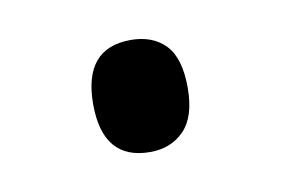

<svg xmlns="http://www.w3.org/2000/svg" viewBox="-32 -160 317 216"><g transform="rotate(-10 126.0 -52.0)"><path d="M126 12Q72 12 72 -52Q72 -116 126 -116Q151 -116 165.5 -101Q180 -86 180 -52Q180 -19 165 -3.5Q150 12 126 12Z"/></g></svg>

Font: Noto Sans Tamil ExtraCondensed
Style: Regular
Weight: 400
Width: 2
Designer: Jelle Bosma - Monotype Design Team
Foundry: Monotype Imaging Inc.
Version: Version 2.004; ttfautohint (v1.8.4.7-5d5b)